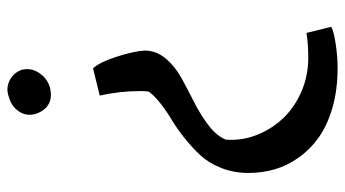

<svg xmlns="http://www.w3.org/2000/svg" viewBox="-228 -503 936 521"><g transform="rotate(-90 240.5 -242.0)"><path d="M315.9 -458Q332 -441.9 347.2 -395.3Q362.3 -348.6 364.3 -318.4Q364.3 -286.6 343 -261.2Q321.8 -235.8 289.6 -218Q257.3 -200.2 224.1 -183.6Q190.9 -167 161.9 -145Q132.8 -123 122.6 -97.7Q122.6 -95.2 122.3 -90.1Q122.1 -85 122.1 -82.5Q122.1 -43 138.7 -5.4Q155.3 32.2 184.1 61.3Q212.9 90.3 254.9 108.2Q296.9 126 344.7 126Q382.8 126 412.1 121.1L428.7 188Q420.9 194.3 385 200Q349.1 205.6 316.9 205.6Q257.8 205.6 209.5 191.7Q161.1 177.7 128.7 154.5Q96.2 131.3 74 100.1Q51.8 68.8 42 34.7Q32.2 0.5 32.2 -36.1Q32.2 -75.7 45.4 -109.4Q58.6 -143.1 78.9 -165.3Q99.1 -187.5 125.2 -208.5Q151.4 -229.5 175 -243.7Q198.7 -257.8 220.7 -274.9Q242.7 -292 252.9 -307.1Q254.4 -315.4 254.4 -327.6Q254.4 -386.2 242.2 -439.9ZM312 -651.9Q318.4 -626.5 303.7 -604.5Q289.1 -582.5 265.1 -575.2Q212.4 -562 193.4 -610.8Q184.6 -637.7 199 -658.9Q213.4 -680.2 238.8 -686.5Q260.3 -694.8 281.7 -685.1Q303.2 -675.3 312 -651.9Z"/></g></svg>

Font: HaufeMerriweather
Style: Regular
Weight: 400
Designer: Eben Sorkin ( eben@eyebytes.com )
Foundry: Eben Sorkin
Version: Version 1.56